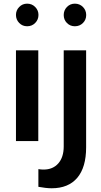

<svg xmlns="http://www.w3.org/2000/svg" viewBox="-20 -759 546 1033"><path d="M126 -617.7Q100.6 -617.7 83.3 -635.5Q65.9 -653.3 65.9 -678.7Q65.9 -703.6 83.3 -721.4Q100.6 -739.3 126 -739.3Q151.9 -739.3 169.4 -721.4Q187 -703.6 187 -678.7Q187 -653.3 169.4 -635.5Q151.9 -617.7 126 -617.7ZM186 0H65.9V-488.3H186ZM382.8 -617.7Q357.4 -617.7 340.1 -635.3Q322.8 -652.8 322.8 -678.2Q322.8 -703.6 340.1 -721.4Q357.4 -739.3 382.8 -739.3Q408.7 -739.3 426.3 -721.4Q443.8 -703.6 443.8 -678.2Q443.8 -652.8 426.3 -635.3Q408.7 -617.7 382.8 -617.7ZM186.5 246.1V150.9Q194.3 152.3 201.4 152.8Q208.5 153.3 214.4 153.3Q264.6 153.3 293.7 120.1Q322.8 86.9 322.8 28.8V-488.3H443.4V33.7Q443.4 141.1 395.8 197.5Q348.1 253.9 257.8 253.9Q241.7 253.9 223.6 251.7Q205.6 249.5 186.5 246.1Z"/></svg>

Font: Kumbh Sans SemiBold
Style: Regular
Weight: 600
Version: Version 1.005